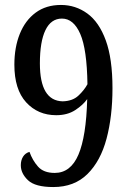

<svg xmlns="http://www.w3.org/2000/svg" viewBox="-20 -744 520 775"><path d="M195 11Q122 11 93 -16.5Q64 -44 64 -77Q64 -97 73 -111.5Q82 -126 99 -131Q111 -97 133.5 -71.5Q156 -46 201 -46Q265 -46 296.5 -119.5Q328 -193 332 -344Q315 -320 283.5 -299.5Q252 -279 207 -279Q133 -279 85.5 -331Q38 -383 38 -483Q38 -553 60 -607.5Q82 -662 124 -693Q166 -724 226 -724Q285 -724 332.5 -689.5Q380 -655 407 -581Q434 -507 434 -388Q434 -274 410 -184Q386 -94 333 -41.5Q280 11 195 11ZM233 -335Q273 -336 296.5 -358Q320 -380 333 -404Q331 -545 304 -607Q277 -669 230 -669Q186 -669 163.5 -622.5Q141 -576 141 -488Q141 -337 233 -335Z"/></svg>

Font: Noto Serif Lao Condensed Medium
Style: Regular
Weight: 500
Width: 3
Designer: Monotype Design Team
Foundry: Monotype Imaging Inc.
Version: Version 2.003; ttfautohint (v1.8.4.7-5d5b)